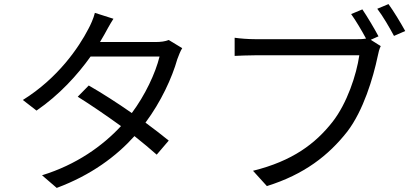

<svg xmlns="http://www.w3.org/2000/svg" viewBox="-20 -877 2040 941"><path d="M536 -785 445 -814C439 -788 423 -753 413 -735C366 -644 264 -494 92 -387L159 -335C271 -412 360 -510 424 -600H762C742 -518 691 -410 626 -323C556 -372 481 -420 415 -458L361 -403C425 -363 501 -311 573 -259C483 -162 355 -70 186 -18L258 44C427 -19 550 -111 639 -210C680 -177 718 -146 748 -119L807 -188C775 -214 735 -245 693 -276C769 -378 823 -495 849 -587C855 -603 864 -627 873 -641L807 -681C790 -674 768 -671 741 -671H470L491 -707C501 -725 519 -759 536 -785Z M1884 -857 1829 -834C1856 -799 1889 -742 1911 -701L1966 -725C1945 -763 1909 -823 1884 -857ZM1846 -651 1797 -682 1835 -699C1815 -737 1779 -797 1756 -831L1701 -808C1724 -776 1753 -727 1774 -688C1758 -685 1744 -685 1731 -685C1686 -685 1287 -685 1230 -685C1197 -685 1157 -688 1130 -692V-603C1155 -604 1190 -606 1229 -606C1287 -606 1683 -606 1741 -606C1727 -510 1681 -371 1610 -280C1526 -173 1414 -88 1220 -40L1288 35C1471 -22 1590 -115 1682 -232C1761 -335 1809 -496 1831 -601C1835 -621 1839 -637 1846 -651Z"/></svg>

Font: Noto Sans HK
Style: Regular
Weight: 400
Designer: Ryoko NISHIZUKA 西塚涼子 (kana, bopomofo & ideographs); Paul D. Hunt (Latin, Greek & Cyrillic); Sandoll Communications 산돌커뮤니
Foundry: Adobe
Version: Version 2.004;hotconv 1.0.118;makeotfexe 2.5.65603